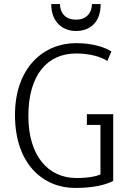

<svg xmlns="http://www.w3.org/2000/svg" viewBox="-20 -916 651 948"><path d="M351 12C446 12 506 -5 539 -23V-352H409V-299H476V-55C460 -47 421 -37 358 -37C214 -37 120 -151 120 -343C120 -549 216 -652 356 -652C424 -652 480 -635 510 -615L530 -662C500 -681 442 -703 355 -703C197 -703 54 -584 54 -348C54 -105 194 12 351 12ZM355 -763C422 -763 477 -803 477 -896H434C434 -877 426 -819 355 -819C284 -819 276 -877 276 -896H233C233 -804 292 -763 355 -763Z"/></svg>

Font: Repo Light
Style: Regular
Weight: 300
Designer: Stefan Peev
Foundry: Context Ltd
Version: Version 001.502